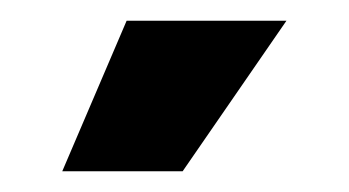

<svg xmlns="http://www.w3.org/2000/svg" viewBox="-20 -901 336 185"><path d="M40 -736 102 -881H256L156 -736Z"/></svg>

Font: Mona Sans SemiExpanded
Style: Bold
Weight: 700
Width: 6
Designer: Deni Anggara
Foundry: GitHub
Version: Version 2.000